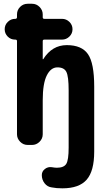

<svg xmlns="http://www.w3.org/2000/svg" viewBox="-20 -770 540 1020"><path d="M335 -530.3Q414.1 -530.3 447.3 -482.4Q480.5 -434.6 480.5 -309.6V35.2Q480.5 138.7 440.4 184.6Q400.4 230.5 311.5 230.5Q279.3 230.5 254.9 225.6Q231.4 222.7 216.8 203.6Q202.1 184.6 202.1 160.2Q202.1 140.6 218.3 127.9Q234.4 115.2 254.9 118.2Q271.5 121.1 282.2 121.1Q319.3 121.1 332 100.6Q344.7 80.1 344.7 14.6V-290Q344.7 -364.3 332.5 -388.2Q320.3 -412.1 285.2 -412.1Q250 -412.1 228.5 -369.1Q207 -326.2 207 -237.3V-56.6Q207 -33.2 189.9 -16.6Q172.9 0 150.4 0H127Q103.5 0 86.9 -17.1Q70.3 -34.2 70.3 -56.6V-551.8Q70.3 -559.6 61.5 -559.6H59.6Q37.1 -559.6 21 -575.7Q4.9 -591.8 4.9 -614.7Q4.9 -637.7 21.5 -653.8Q38.1 -669.9 59.6 -669.9H61.5Q69.3 -669.9 70.3 -677.7V-693.4Q70.3 -716.8 86.9 -733.4Q103.5 -750 127 -750H150.4Q173.8 -750 190.4 -732.9Q207 -715.8 207 -693.4V-677.7Q207 -669.9 215.8 -669.9H309.6Q332 -669.9 348.6 -653.8Q365.2 -637.7 365.2 -614.7Q365.2 -591.8 348.6 -575.7Q332 -559.6 309.6 -559.6H215.8Q207 -559.6 207 -551.8V-456.1Q207 -455.1 208 -455.1Q210 -455.1 210 -456.1Q256.8 -530.3 335 -530.3Z"/></svg>

Font: Rounded Mgen+ 1m bold
Style: Bold
Weight: 700
Designer: [Source Han Sans]
Ryoko NISHIZUKA  (kana & ideographs); Paul D. Hunt (Latin, Greek & Cyrillic); Wenlong ZHANG  (bopomofo
Version: Version 1.059.20150602